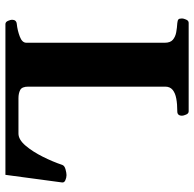

<svg xmlns="http://www.w3.org/2000/svg" viewBox="-24 -710 733 726"><g transform="rotate(90 343.0 -346.5)"><path d="M70.8 0Q62.5 0 58.3 -9.8Q54.2 -19.5 54.2 -24.9Q54.2 -41.5 70.3 -43Q93.8 -45.4 117.4 -54.2Q141.1 -63 141.1 -79V-602.7Q141.1 -623.5 129.9 -633.1Q118.7 -642.6 101.6 -645.8Q84.5 -648.9 66.9 -649.9Q56.6 -650.9 53 -654.1Q49.3 -657.2 49.3 -668Q49.3 -673.3 53.5 -683.1Q57.6 -692.9 65.9 -692.9H400.4Q408.7 -692.9 412.8 -683.1Q417 -673.3 417 -668Q417 -649.9 400.9 -649.9Q373 -649.9 352.1 -646Q331.1 -642.1 319.1 -632.1Q307.1 -622.1 307.1 -604V-86.4Q307.1 -62.5 319.8 -55.9Q332.5 -49.3 350.6 -49.3H484.4Q507.3 -49.3 530 -75.9Q552.7 -102.5 572 -141.1Q591.3 -179.7 603 -214.8Q606 -223.6 619.9 -227.3Q633.8 -231 641.6 -231Q650.9 -231 660.6 -226.8Q670.4 -222.7 669.4 -214.4L640.6 0Z"/></g></svg>

Font: Gelasio
Style: Regular
Weight: 400
Designer: Eben Sorkin
Foundry: Eben Sorkin
Version: Version 1.008